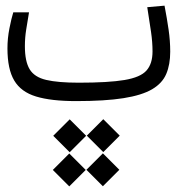

<svg xmlns="http://www.w3.org/2000/svg" viewBox="-20 -355 626 678"><path d="M248.5 2Q160.6 2 107.4 -14.2Q54.2 -30.3 30.3 -70.6Q6.3 -110.8 6.3 -184.1Q6.3 -219.7 13.4 -255.4Q20.5 -291 26.9 -311.5H82.5Q77.1 -278.8 72.5 -250.5Q67.9 -222.2 67.9 -191.9Q67.9 -138.2 84.7 -110.4Q101.6 -82.5 143.1 -72.8Q184.6 -63 258.3 -63Q363.3 -63 419.7 -72.5Q476.1 -82 497.3 -106Q518.6 -129.9 518.6 -173.3Q518.6 -206.1 513.4 -241.9Q508.3 -277.8 500 -329.6L561 -335Q569.8 -289.1 575.4 -250Q581.1 -210.9 581.1 -172.4Q581.1 -127 567.1 -94Q553.2 -61 517.1 -39.8Q481 -18.6 416 -8.3Q351.1 2 248.5 2ZM226.1 182.6 168 124.5 226.1 66.4 284.2 124.5ZM344.7 182.1 286.6 124 344.7 65.9 402.8 124ZM224.6 303.2 166.5 245.1 224.6 187 282.7 245.1ZM343.3 302.7 285.2 244.6 343.3 186.5 401.4 244.6Z"/></svg>

Font: Cascadia Mono PL Light
Style: Regular
Weight: 300
Monospace: yes
Designer: Aaron Bell
Foundry: Saja Typeworks
Version: Version 2404.023; ttfautohint (v1.8.4)